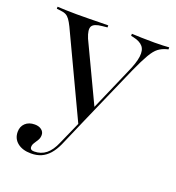

<svg xmlns="http://www.w3.org/2000/svg" viewBox="-114 -506 727 791"><g transform="rotate(20 249.5 -110.0)"><path d="M250.8 12.9 78.2 -353.2Q69.4 -371 62.1 -381Q54.8 -391.1 45.6 -396Q36.3 -400.8 20.2 -402.4L4.8 -404V-412.9Q21.8 -412.1 42.3 -411.3Q62.9 -410.5 86.3 -410.5H90.3H96Q123.4 -410.5 147.6 -410.9Q171.8 -411.3 191.5 -411.7Q211.3 -412.1 227.4 -412.1V-403.2L204.8 -400.8Q169.4 -397.6 161.3 -382.7Q153.2 -367.7 167.7 -332.3L291.1 -71.8L280.6 -58.9L368.5 -260.5Q389.5 -306.5 393.1 -335.5Q396.8 -364.5 383.9 -379.8Q371 -395.2 341.9 -401.6L330.6 -404V-412.9Q346.8 -412.1 373 -411.3Q399.2 -410.5 429.8 -410.5Q451.6 -410.5 467.7 -411.3Q483.9 -412.1 494.4 -412.9V-404L487.9 -402.4Q466.9 -396.8 452 -385.5Q437.1 -374.2 421.8 -348Q406.5 -321.8 383.9 -271.8L258.9 12.9ZM108.1 192.7Q71 192.7 48.8 175Q26.6 157.3 26.6 127.4Q26.6 104 41.9 89.5Q57.3 75 83.1 75Q101.6 75 112.9 83.9Q124.2 92.7 124.2 106.5Q124.2 119.4 118.1 129.4Q112.1 139.5 106 148.4Q100 157.3 100 166.9Q100 180.6 117.7 180.6Q147.6 180.6 169.4 163.3Q191.1 146 206.5 109.7L258.1 -6.5L265.3 -1.6L215.3 113.7Q203.2 140.3 187.5 158.1Q171.8 175.8 152.4 184.3Q133.1 192.7 108.1 192.7Z"/></g></svg>

Font: Playfair 144pt SemiExpanded Light
Style: Regular
Weight: 300
Width: 6
Designer: Claus Eggers Sørensen
Foundry: Claus Eggers Sørensen
Version: Version 2.203